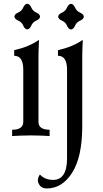

<svg xmlns="http://www.w3.org/2000/svg" viewBox="-20 -739 558 1043"><path d="M127.9 -579.1Q114.3 -580.6 106.2 -599.9Q98.1 -619.1 78.9 -627.2Q59.6 -635.3 58.1 -648.9Q59.6 -662.6 78.9 -670.9Q98.1 -679.2 106.2 -698.2Q114.3 -717.3 127.9 -718.8Q141.6 -717.3 149.9 -698.2Q158.2 -679.2 177.2 -670.9Q196.3 -662.6 197.8 -648.9Q196.3 -635.3 177.2 -627.2Q158.2 -619.1 149.9 -599.9Q141.6 -580.6 127.9 -579.1ZM249.5 0Q208.5 -2.9 148.9 -3.4Q89.4 -2.9 45.9 0V-34.2Q106.4 -34.2 106.4 -77.1V-360.4Q106.4 -436 57.1 -436V-466.3Q138.2 -484.9 191.9 -522.5Q189 -463.4 189 -431.6V-77.1Q189 -34.2 249.5 -34.2ZM365.7 -578.6Q352.1 -580.1 344 -599.4Q335.9 -618.7 316.7 -626.7Q297.4 -634.8 295.9 -648.4Q297.4 -662.1 316.7 -670.4Q335.9 -678.7 344 -697.8Q352.1 -716.8 365.7 -718.3Q379.4 -716.8 387.7 -697.8Q396 -678.7 415 -670.4Q434.1 -662.1 435.5 -648.4Q434.1 -634.8 415 -626.7Q396 -618.7 387.7 -599.4Q379.4 -580.1 365.7 -578.6ZM234.4 284.7Q194.8 284.7 185.5 244.6Q185.5 224.6 196.8 209Q224.1 238.3 269 238.3Q344.2 237.8 344.2 120.1V-360.4Q344.2 -436 294.9 -436V-466.3Q376 -484.9 429.7 -522.5Q426.8 -463.4 426.8 -431.6V-51.3Q426.3 114.3 371.8 199.5Q317.4 284.7 234.4 284.7Z"/></svg>

Font: Almanac
Style: Regular
Weight: 400
Designer: Eden's Almanac
Version: Version 3.501;March 28, 2021;FontCreator 13.0.0.2683 64-bit